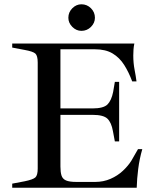

<svg xmlns="http://www.w3.org/2000/svg" viewBox="-20 -876 721 896"><path d="M37 0V-19L95 -30Q134 -38 145 -48Q156 -58 156 -89V-584Q156 -616 145 -626Q134 -636 95 -643L37 -654V-673H607Q604 -659 603 -645Q602 -631 602 -617Q602 -582 608 -551Q614 -520 617 -496H597Q581 -539 559.5 -573Q538 -607 505.5 -626.5Q473 -646 423 -646H262V-370H411Q463 -370 481.5 -388.5Q500 -407 508 -447L516 -494H536V-216H516L507 -264Q500 -304 481.5 -322Q463 -340 412 -340H262V-99Q262 -73 267 -57Q272 -41 288 -34Q304 -27 337 -27H424Q463 -27 496 -41.5Q529 -56 553.5 -79Q578 -102 593 -126L624 -180H644Q631 -135 625 -88Q619 -41 618 0ZM360 -732Q336 -732 317.5 -750.5Q299 -769 299 -793Q299 -819 317.5 -837.5Q336 -856 360 -856Q386 -856 404.5 -837.5Q423 -819 423 -793Q423 -769 404.5 -750.5Q386 -732 360 -732Z"/></svg>

Font: Ibarra Real Nova Medium
Style: Regular
Weight: 500
Designer: Jose Maria Ribagorda & Octavio Pardo
Foundry: Jose Maria Ribagorda
Version: Version 2.000